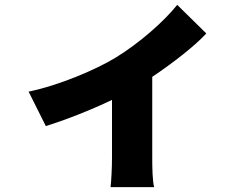

<svg xmlns="http://www.w3.org/2000/svg" viewBox="-20 -678 1040 792"><path d="M98 -300 169 -158C244 -181 353 -223 442 -266V-26C442 12 439 72 436 94H616C609 72 608 12 608 -26V-361C696 -420 784 -489 831 -540L711 -658C659 -592 554 -499 455 -439C377 -392 228 -327 98 -300Z"/></svg>

Font: Noto Sans JP Black
Style: Regular
Weight: 900
Designer: Ryoko NISHIZUKA 西塚涼子 (kana, bopomofo & ideographs); Paul D. Hunt (Latin, Greek & Cyrillic); Sandoll Communications 산돌커뮤니
Foundry: Adobe
Version: Version 2.002;hotconv 1.0.116;makeotfexe 2.5.65601